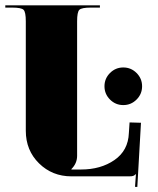

<svg xmlns="http://www.w3.org/2000/svg" viewBox="-29 -676 604 736"><path d="M392.7 -396.2Q413.9 -417.4 443.6 -417.4Q473.3 -417.4 494.5 -396.2Q515.7 -375 515.7 -345.3Q515.7 -315.6 494.5 -294.4Q473.3 -273.2 443.6 -273.2Q413.9 -273.2 392.7 -294.4Q371.5 -315.6 371.5 -345.3Q371.5 -375 392.7 -396.2ZM69.9 -174.8V-594.4Q69.9 -629.8 61.4 -638.3Q52.9 -646.9 17.5 -646.9H-8.7V-655.6H354V-646.9H319.1Q283.7 -646.9 275.1 -638.3Q266.6 -629.8 266.6 -594.4V-78.7Q266.6 -49.8 244.8 -28V-26.2H281.5Q357.1 -26.2 409.7 -62.5Q462.4 -98.8 465 -166.1L467.7 -206.7L511.4 -205.4L497.4 40.6L488.6 40.2L492.1 -8.7H491.7Q486.5 -3.5 481.6 -1.7Q476.8 0 465.5 0H244.8Q171.3 0 120.6 -49.8Q69.9 -99.7 69.9 -174.8Z"/></svg>

Font: Wabroye
Style: Medium
Weight: 500
Designer: gluk
Foundry: gluk
Version: Version 0.14